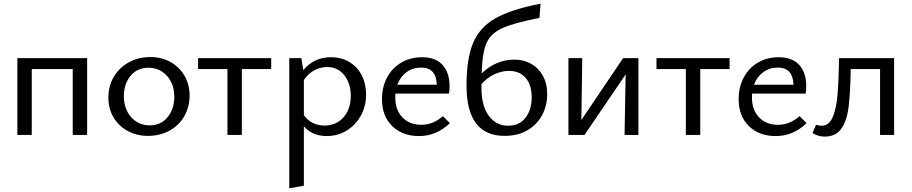

<svg xmlns="http://www.w3.org/2000/svg" viewBox="-20 -731 4938 1040"><path d="M452 0H374V-357H152V0H74V-416H452Z M567 -202Q567 -265 596.5 -315Q626 -365 678 -393.5Q730 -422 795 -422Q855 -422 903.5 -395Q952 -368 979.5 -320.5Q1007 -273 1007 -214Q1007 -151 978 -101Q949 -51 897.5 -23Q846 5 781 5Q720 5 671 -22Q622 -49 594.5 -96Q567 -143 567 -202ZM924 -206Q924 -277 884 -320.5Q844 -364 784 -364Q723 -364 687 -320Q651 -276 651 -211Q651 -140 691 -96Q731 -52 791 -52Q852 -52 888 -96.5Q924 -141 924 -206Z M1449 -357H1290V0H1212V-357H1053V-416H1449Z M1963 -219Q1963 -156 1934.5 -104.5Q1906 -53 1857.5 -23.5Q1809 6 1750 6Q1711 6 1679.5 -7.5Q1648 -21 1626 -47V275L1547 289V-416H1612L1623 -351Q1681 -421 1772 -421Q1829 -421 1872.5 -395Q1916 -369 1939.5 -323Q1963 -277 1963 -219ZM1880 -212Q1880 -279 1845 -323.5Q1810 -368 1752 -368Q1717 -368 1684 -351Q1651 -334 1626 -298V-107Q1667 -51 1738 -51Q1801 -51 1840.5 -95.5Q1880 -140 1880 -212Z M2417 -64Q2344 6 2250 6Q2160 6 2104.5 -48Q2049 -102 2049 -194Q2049 -260 2077 -312Q2105 -364 2154.5 -392.5Q2204 -421 2266 -421Q2339 -421 2377 -379.5Q2415 -338 2415 -265Q2415 -238 2412 -224H2122Q2121 -217 2121 -203Q2121 -136 2159.5 -95.5Q2198 -55 2263 -55Q2326 -55 2379 -102ZM2132 -272H2346Q2343 -365 2261 -365Q2216 -365 2182 -340Q2148 -315 2132 -272Z M2944 -220Q2944 -160 2917 -108.5Q2890 -57 2838 -26Q2786 5 2713 5Q2507 5 2507 -267Q2507 -413 2542.5 -498Q2578 -583 2663 -631.5Q2748 -680 2908 -711L2902 -634Q2763 -607 2700.5 -578.5Q2638 -550 2615 -497Q2592 -444 2589 -333Q2666 -408 2767 -408Q2816 -408 2856 -386Q2896 -364 2920 -321.5Q2944 -279 2944 -220ZM2860 -203Q2860 -272 2827 -309.5Q2794 -347 2737 -347Q2697 -347 2657.5 -328.5Q2618 -310 2588 -275V-254Q2588 -158 2627.5 -104Q2667 -50 2733 -50Q2794 -50 2827 -94Q2860 -138 2860 -203Z M3438 0H3363L3369 -328L3146 0H3059V-416H3134L3129 -81L3355 -416H3438Z M3932 -357H3773V0H3695V-357H3536V-416H3932Z M4349 -64Q4276 6 4182 6Q4092 6 4036.5 -48Q3981 -102 3981 -194Q3981 -260 4009 -312Q4037 -364 4086.5 -392.5Q4136 -421 4198 -421Q4271 -421 4309 -379.5Q4347 -338 4347 -265Q4347 -238 4344 -224H4054Q4053 -217 4053 -203Q4053 -136 4091.5 -95.5Q4130 -55 4195 -55Q4258 -55 4311 -102ZM4064 -272H4278Q4275 -365 4193 -365Q4148 -365 4114 -340Q4080 -315 4064 -272Z M4823 0H4747V-357H4588Q4586 -226 4576.5 -151Q4567 -76 4537 -33.5Q4507 9 4446 9Q4414 9 4381 -10L4400 -55Q4417 -50 4431 -50Q4470 -50 4490 -95.5Q4510 -141 4516.5 -216.5Q4523 -292 4525 -416H4823Z"/></svg>

Font: Ysabeau Medium
Style: Regular
Weight: 500
Designer: Christian Thalmann (Catharsis Fonts)
Version: Version 0.003